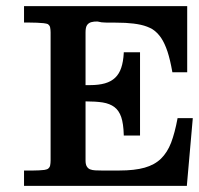

<svg xmlns="http://www.w3.org/2000/svg" viewBox="-20 -608 650 628"><path d="M591.3 0H589.8H588.9H61H59.6H58.6V-1V-2.4V-47.9V-48.8V-50.3H59.6H61H76.2H89.4Q98.1 -50.3 107.7 -50.8Q117.2 -51.3 125 -52.2Q132.8 -53.7 135.7 -55.2Q142.6 -59.6 144 -66.9Q145.5 -74.7 145.5 -83V-502Q145.5 -510.3 144 -518.1Q143.1 -524.4 136.2 -529.3Q132.8 -530.8 122.6 -532.2Q112.8 -533.2 100.8 -533.7Q88.9 -534.2 77.6 -534.2H61H59.6H58.6V-535.2V-539.1V-585.4V-586.9V-587.9H59.6H61H589.8H590.8H592.3V-586.9V-585.4V-374V-373V-371.6H590.8H589.8H545.9H544.9H543.9L543.5 -372.6V-373.5Q536.6 -412.6 527.8 -439.5Q518.6 -466.8 506.8 -484.4Q494.6 -502 479 -512.2Q462.4 -522 440.4 -526.9Q418.5 -531.7 390.1 -533.2Q361.8 -534.2 325.2 -534.2Q311.5 -534.2 299.3 -537.6Q287.6 -538.1 278.8 -535.6Q270 -533.2 264.9 -526.1Q259.8 -519 259.8 -502.4V-329.6H274.4Q302.7 -329.6 323.2 -335.4Q343.8 -341.3 356.9 -354Q370.1 -366.7 376.5 -386.2Q383.3 -406.2 384.8 -434.6V-436V-437H385.7H387.2H435.5H437H438V-435.5V-434.6V-167V-166V-164.6H437H435.5H387.2H385.7H384.8V-165.5V-167Q383.8 -203.6 376.5 -225.1Q369.1 -246.6 354.2 -257.8Q339.4 -269 315.9 -272.9Q292.5 -276.4 259.8 -276.4V-83.5Q259.8 -70.3 263.7 -64Q267.6 -57.1 274.4 -54.2Q281.7 -51.3 291.5 -50.8Q301.3 -50.3 312 -50.3H370.6Q420.4 -50.3 453.1 -59.6Q485.8 -68.8 506.6 -89.1Q527.3 -109.4 539.6 -141.1Q551.8 -173.3 560.5 -219.7V-220.7L561 -221.7H562H563H607.9H609.4H610.4V-220.2V-219.2L591.3 -2.4V-1Z"/></svg>

Font: RIT Rachana
Style: Bold
Weight: 700
Designer: Hussain KH
Version: 1.5.2